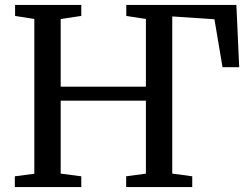

<svg xmlns="http://www.w3.org/2000/svg" viewBox="-20 -763 1018 783"><path d="M311.5 0H40.5V-44L120 -54.5V-685.5L41.5 -698V-743H311.5V-698L227.5 -685.5V-409.5H575V-685.5L495 -698V-743H944L955.5 -489H887.5L854.5 -684.5L682.5 -696V-55L764 -44V0H494.5V-44L575 -55V-352.5H227.5V-55L311.5 -44Z"/></svg>

Font: Merriweather 12pt
Style: Regular
Weight: 400
Designer: Eben Sorkin
Foundry: Eben Sorkin
Version: Version 2.100